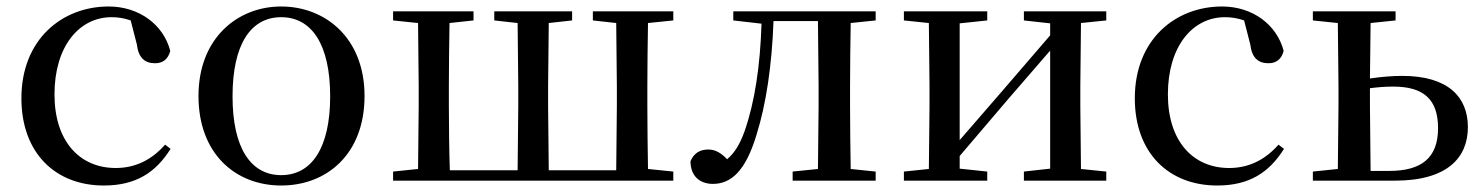

<svg xmlns="http://www.w3.org/2000/svg" viewBox="-20 -557 4565 592"><path d="M300 15C399 15 460 -25 506 -98L489 -111C447 -63 396 -39 337 -39C225 -39 148 -122 148 -266C148 -414 224 -504 324 -504C344 -504 363 -501 383 -494L402 -420C407 -378 427 -362 458 -362C482 -362 498 -374 505 -400C484 -481 409 -537 315 -537C172 -537 46 -436 46 -254C46 -84 152 15 300 15Z M847 15C987 15 1104 -81 1104 -261C1104 -441 982 -537 847 -537C713 -537 592 -440 592 -261C592 -82 707 15 847 15ZM847 -17C753 -17 697 -101 697 -260C697 -420 753 -504 847 -504C941 -504 998 -420 998 -260C998 -101 941 -17 847 -17Z M1319 0H2056V-28L1978 -36C1977 -92 1976 -175 1976 -230V-292C1976 -346 1977 -430 1978 -486L2056 -494V-522H1808V-494L1880 -486L1882 -292V-230L1880 -32H1672L1670 -230V-292L1672 -486L1744 -494V-522H1504V-494L1576 -486L1578 -292V-230L1576 -32H1367C1365 -88 1364 -174 1364 -230V-292C1364 -346 1365 -430 1366 -486L1440 -494V-522H1192V-494L1269 -486L1271 -292V-230L1269 -36L1192 -28V0Z M2501 0H2680V-28L2603 -36C2602 -92 2601 -175 2601 -230V-292C2601 -346 2602 -430 2603 -486L2680 -494V-522H2241V-494L2328 -484C2324 -354 2307 -242 2276 -153C2261 -111 2245 -86 2222 -66C2203 -86 2185 -96 2164 -96C2138 -96 2120 -85 2109 -60C2109 -15 2137 10 2178 10C2233 10 2279 -28 2313 -143C2342 -235 2360 -355 2365 -492H2502L2504 -292V-230L2502 -36L2424 -28V0Z M3137 -494 3218 -485V-448L3063 -268L2939 -125V-485L3024 -494V-522H2767V-494L2844 -486L2846 -292V-230L2844 -36L2767 -28V0H3024V-28L2939 -37V-76L3089 -252L3218 -401V-37L3137 -28V0H3391V-28L3313 -36L3311 -230V-292L3313 -486L3391 -494V-522H3137Z M3733 15C3832 15 3893 -25 3939 -98L3922 -111C3880 -63 3829 -39 3770 -39C3658 -39 3581 -122 3581 -266C3581 -414 3657 -504 3757 -504C3777 -504 3796 -501 3816 -494L3835 -420C3840 -378 3860 -362 3891 -362C3915 -362 3931 -374 3938 -400C3917 -481 3842 -537 3748 -537C3605 -537 3479 -436 3479 -254C3479 -84 3585 15 3733 15Z M4028 0H4281C4444 0 4506 -72 4506 -165C4506 -257 4446 -323 4304 -323C4272 -323 4238 -320 4204 -315L4206 -486L4283 -494V-522H4028V-494L4105 -486L4107 -292V-230L4105 -36L4028 -28ZM4204 -285C4227 -288 4251 -290 4276 -290C4369 -290 4414 -251 4414 -162C4414 -70 4363 -30 4263 -30H4206L4204 -230Z"/></svg>

Font: Noto Serif CJK SC Medium
Style: Regular
Weight: 500
Designer: Ryoko NISHIZUKA 西塚涼子 (kana & ideographs); Frank Grießhammer (Latin, Greek & Cyrillic); Wenlong ZHANG 张文龙 (bopomofo); San
Foundry: Adobe
Version: Version 2.001;hotconv 1.1.0;makeotfexe 2.6.0